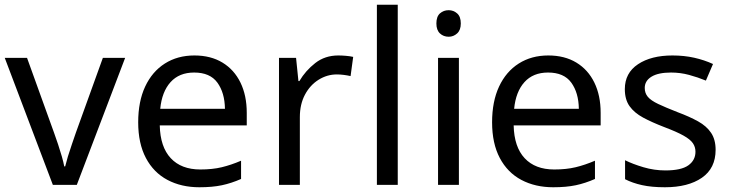

<svg xmlns="http://www.w3.org/2000/svg" viewBox="-20 -780 3084 810"><path d="M203 0 0 -536H94L208 -220Q216 -198 225 -171Q234 -144 241 -119.5Q248 -95 251 -78H255Q259 -95 266.5 -120Q274 -145 283.5 -172Q293 -199 300 -220L414 -536H508L304 0Z M800 -546Q869 -546 918.5 -516Q968 -486 994.5 -431.5Q1021 -377 1021 -304V-251H654Q656 -160 700.5 -112.5Q745 -65 825 -65Q876 -65 915.5 -74.5Q955 -84 997 -102V-25Q956 -7 916 1.5Q876 10 821 10Q745 10 686.5 -21Q628 -52 595.5 -113.5Q563 -175 563 -264Q563 -352 592.5 -415Q622 -478 675.5 -512Q729 -546 800 -546ZM799 -474Q736 -474 699.5 -433.5Q663 -393 656 -321H929Q928 -389 897 -431.5Q866 -474 799 -474Z M1407 -546Q1422 -546 1439.5 -544.5Q1457 -543 1470 -540L1459 -459Q1446 -462 1430.5 -464Q1415 -466 1401 -466Q1360 -466 1324 -443.5Q1288 -421 1266.5 -380.5Q1245 -340 1245 -286V0H1157V-536H1229L1239 -438H1243Q1269 -482 1310 -514Q1351 -546 1407 -546Z M1658 0H1570V-760H1658Z M1873 -737Q1893 -737 1908.5 -723.5Q1924 -710 1924 -681Q1924 -653 1908.5 -639Q1893 -625 1873 -625Q1851 -625 1836 -639Q1821 -653 1821 -681Q1821 -710 1836 -723.5Q1851 -737 1873 -737ZM1916 -536V0H1828V-536Z M2293 -546Q2362 -546 2411.5 -516Q2461 -486 2487.5 -431.5Q2514 -377 2514 -304V-251H2147Q2149 -160 2193.5 -112.5Q2238 -65 2318 -65Q2369 -65 2408.5 -74.5Q2448 -84 2490 -102V-25Q2449 -7 2409 1.5Q2369 10 2314 10Q2238 10 2179.5 -21Q2121 -52 2088.5 -113.5Q2056 -175 2056 -264Q2056 -352 2085.5 -415Q2115 -478 2168.5 -512Q2222 -546 2293 -546ZM2292 -474Q2229 -474 2192.5 -433.5Q2156 -393 2149 -321H2422Q2421 -389 2390 -431.5Q2359 -474 2292 -474Z M2999 -148Q2999 -70 2941 -30Q2883 10 2785 10Q2729 10 2688.5 1Q2648 -8 2617 -24V-104Q2649 -88 2694.5 -74.5Q2740 -61 2787 -61Q2854 -61 2884 -82.5Q2914 -104 2914 -140Q2914 -160 2903 -176Q2892 -192 2863.5 -208Q2835 -224 2782 -244Q2730 -264 2693 -284Q2656 -304 2636 -332Q2616 -360 2616 -404Q2616 -472 2671.5 -509Q2727 -546 2817 -546Q2866 -546 2908.5 -536.5Q2951 -527 2988 -510L2958 -440Q2924 -454 2887 -464Q2850 -474 2811 -474Q2757 -474 2728.5 -456.5Q2700 -439 2700 -409Q2700 -387 2713 -371.5Q2726 -356 2756.5 -341.5Q2787 -327 2838 -307Q2889 -288 2925 -268Q2961 -248 2980 -219.5Q2999 -191 2999 -148Z"/></svg>

Font: Noto Sans Tagalog
Style: Regular
Weight: 400
Designer: Monotype Design Team
Foundry: Monotype Imaging Inc.
Version: Version 2.001; ttfautohint (v1.8.4.7-5d5b)